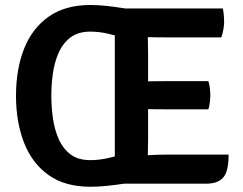

<svg xmlns="http://www.w3.org/2000/svg" viewBox="-20 -716 950 750"><path d="M513 -6Q491.5 -2.5 461.2 2Q431 6.5 397.8 10Q364.5 13.5 333 13.5Q233.5 13.5 169.2 -32.5Q105 -78.5 73.8 -159Q42.5 -239.5 42.5 -342Q42.5 -446 74.2 -526Q106 -606 170.5 -651.2Q235 -696.5 333 -696.5Q364 -696.5 397.5 -692.8Q431 -689 461.2 -684.2Q491.5 -679.5 513 -675.5V-547.5Q493 -557 463.2 -567.2Q433.5 -577.5 399.2 -585Q365 -592.5 333 -592.5Q285 -592.5 255 -569.5Q225 -546.5 208.8 -509.2Q192.5 -472 186.5 -428.2Q180.5 -384.5 180.5 -342Q180.5 -299.5 186.5 -255.5Q192.5 -211.5 208.8 -174Q225 -136.5 254.8 -113.5Q284.5 -90.5 332.5 -90.5Q365 -90.5 399.2 -97.8Q433.5 -105 463.2 -115.2Q493 -125.5 513 -135ZM428.5 -683H557.5V-573Q557.5 -552 558 -537Q558.5 -522 558.5 -501.5V-172Q558.5 -155 558 -141.2Q557.5 -127.5 557.5 -110V1.5H428.5ZM794 -399Q798 -386.5 799.8 -371Q801.5 -355.5 801.5 -344.5Q801.5 -332.5 799.8 -317.2Q798 -302 794 -289H624Q612 -289 591.8 -289.2Q571.5 -289.5 549.8 -289.8Q528 -290 512.5 -290.5V-397.5Q528 -398 549.8 -398.2Q571.5 -398.5 591.8 -398.8Q612 -399 624 -399ZM850.5 -683Q853.5 -668 854.5 -654.8Q855.5 -641.5 855.5 -630Q855.5 -618.5 852.8 -602Q850 -585.5 844.5 -570H624Q612 -570 591.8 -570.2Q571.5 -570.5 550.2 -571Q529 -571.5 513 -572V-683ZM873 -112Q873 -46.5 852 -22.5Q831 1.5 785 1.5H513V-107Q541.5 -108.5 568 -110.2Q594.5 -112 628.5 -112Z"/></svg>

Font: Signika Light SemiBold
Style: Regular
Weight: 600
Version: Version 2.003;gftools[0.9.32]